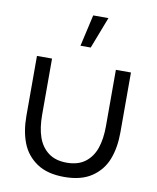

<svg xmlns="http://www.w3.org/2000/svg" viewBox="-88 -848 757 928"><g transform="rotate(10 291.0 -383.5)"><path d="M60 -540H134V-264.3Q134 -200 149.8 -154.7Q165.7 -109.3 200.6 -83Q235.5 -56.7 290.7 -56.7Q345.8 -56.7 380.8 -83Q415.7 -109.3 431.5 -154.7Q447.3 -200 447.3 -264.3V-540H521.3V-246.3Q521.3 -170.8 499.2 -113.8Q477.2 -56.8 425.8 -21.8Q374.3 13.3 290.7 13.3Q207 13.3 155.6 -21.8Q104.2 -56.8 82.1 -113.8Q60 -170.8 60 -246.3ZM258.5 -625H308.8L368.5 -780H293.7Z"/></g></svg>

Font: Tap Sans
Style: Regular
Weight: 400
Designer: Tap Payments
Foundry: Tap Payments
Version: Version 1.001;Glyphs 3.1.2 (3151)